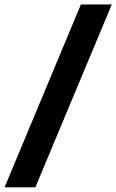

<svg xmlns="http://www.w3.org/2000/svg" viewBox="-25 -694 508 839"><path d="M-5 124.5 328.5 -674.5H463.5L129.5 124.5Z"/></svg>

Font: Anek Tamil
Style: Bold
Weight: 700
Designer: Aadarsh Rajan (Tamil), Yesha Goshar (Latin)
Foundry: Ek Type
Version: Version 1.003